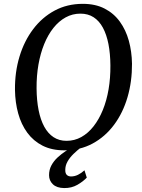

<svg xmlns="http://www.w3.org/2000/svg" viewBox="-20 -773 739 1000"><path d="M315 10Q250 10 202 -14.2Q154 -38.5 122.2 -81.8Q90.5 -125 74.8 -182Q59 -239 58 -304.5Q57 -397 81.5 -478.2Q106 -559.5 152.8 -621.2Q199.5 -683 264.8 -718Q330 -753 411.5 -753Q477 -753 525 -728.2Q573 -703.5 604.2 -660.2Q635.5 -617 651 -560.8Q666.5 -504.5 667.5 -441Q668 -348.5 644.2 -267Q620.5 -185.5 574.2 -123.2Q528 -61 462.5 -25.5Q397 10 315 10ZM326.5 -39.5Q368 -39.5 403.5 -59.2Q439 -79 467.2 -115Q495.5 -151 515.5 -200Q535.5 -249 545.5 -307.8Q555.5 -366.5 555 -432Q554.5 -494 544.8 -543.8Q535 -593.5 515.8 -629Q496.5 -664.5 467.5 -683.2Q438.5 -702 399 -702Q357.5 -702 322 -682.5Q286.5 -663 258.2 -627.5Q230 -592 210.2 -543.5Q190.5 -495 180.2 -436.5Q170 -378 170.5 -312.5Q171 -250 181 -199.5Q191 -149 210.5 -113.2Q230 -77.5 259 -58.5Q288 -39.5 326.5 -39.5ZM314 206.5Q275.5 206 255.5 186.8Q235.5 167.5 235.5 139.5Q235.5 111 247.8 88.2Q260 65.5 279.8 47.2Q299.5 29 322.2 14Q345 -1 366 -13.5L389.5 -25L405.5 -8Q382.5 9.5 363 28.5Q343.5 47.5 331.8 68.2Q320 89 320 111.5Q319.5 129.5 327.8 137.8Q336 146 350 146Q368.5 146 386 137.5Q403.5 129 420 114L432 152Q413.5 172 383.2 189.5Q353 207 314 206.5Z"/></svg>

Font: Merriweather 28pt
Style: Italic
Weight: 400
Italic angle: -7.8°
Version: Version 2.101